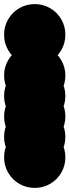

<svg xmlns="http://www.w3.org/2000/svg" viewBox="-70 -820 340 940"><path d="M-50 -450Q-50 -491 -30 -525.5Q-10 -560 24.5 -580Q59 -600 100 -600Q141 -600 175.5 -580Q210 -560 230 -525.5Q250 -491 250 -450Q250 -409 230 -374.5Q210 -340 175.5 -320Q141 -300 100 -300Q59 -300 24.5 -320Q-10 -340 -30 -374.5Q-50 -409 -50 -450ZM-50 -350Q-50 -391 -30 -425.5Q-10 -460 24.5 -480Q59 -500 100 -500Q141 -500 175.5 -480Q210 -460 230 -425.5Q250 -391 250 -350Q250 -309 230 -274.5Q210 -240 175.5 -220Q141 -200 100 -200Q59 -200 24.5 -220Q-10 -240 -30 -274.5Q-50 -309 -50 -350ZM-50 -250Q-50 -291 -30 -325.5Q-10 -360 24.5 -380Q59 -400 100 -400Q141 -400 175.5 -380Q210 -360 230 -325.5Q250 -291 250 -250Q250 -209 230 -174.5Q210 -140 175.5 -120Q141 -100 100 -100Q59 -100 24.5 -120Q-10 -140 -30 -174.5Q-50 -209 -50 -250ZM-50 -150Q-50 -191 -30 -225.5Q-10 -260 24.5 -280Q59 -300 100 -300Q141 -300 175.5 -280Q210 -260 230 -225.5Q250 -191 250 -150Q250 -109 230 -74.5Q210 -40 175.5 -20Q141 0 100 0Q59 0 24.5 -20Q-10 -40 -30 -74.5Q-50 -109 -50 -150ZM-50 -50Q-50 -91 -30 -125.5Q-10 -160 24.5 -180Q59 -200 100 -200Q141 -200 175.5 -180Q210 -160 230 -125.5Q250 -91 250 -50Q250 -9 230 25.5Q210 60 175.5 80Q141 100 100 100Q59 100 24.5 80Q-10 60 -30 25.5Q-50 -9 -50 -50ZM-50 -650Q-50 -691 -30 -725.5Q-10 -760 24.5 -780Q59 -800 100 -800Q141 -800 175.5 -780Q210 -760 230 -725.5Q250 -691 250 -650Q250 -609 230 -574.5Q210 -540 175.5 -520Q141 -500 100 -500Q59 -500 24.5 -520Q-10 -540 -30 -574.5Q-50 -609 -50 -650Z"/></svg>

Font: TINY 5x3
Style: Regular
Weight: 400
Designer: Jack Halten Fahnestock
Foundry: Velvetyne Type Foundry
Version: Version 1.002